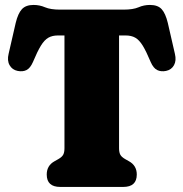

<svg xmlns="http://www.w3.org/2000/svg" viewBox="-20 -738 724 758"><path d="M217 -700H468Q505.5 -700 526.8 -709.2Q548 -718.5 572 -718.5Q603 -718.5 618.2 -701.8Q633.5 -685 642.5 -647.5L670.5 -525.5Q677 -499 667 -480.8Q657 -462.5 635.5 -458Q615.5 -454 600.5 -461.5Q585.5 -469 575 -493Q557.5 -535 543.5 -557.8Q529.5 -580.5 514 -589.2Q498.5 -598 476 -598H450V-153Q450 -136.5 455 -127.2Q460 -118 474 -110L489 -101.5Q520 -84.5 520 -49Q520 0 466.5 0H218Q164.5 0 164.5 -49Q164.5 -84.5 195.5 -101.5L210.5 -110Q224.5 -118 229.5 -127.2Q234.5 -136.5 234.5 -153V-598H208.5Q186.5 -598 171 -589.2Q155.5 -580.5 141.5 -557.8Q127.5 -535 110 -493Q99.5 -469 84.8 -461.5Q70 -454 49.5 -458Q28 -462.5 17.8 -480.8Q7.5 -499 14 -525.5L42 -647.5Q51 -685 66.5 -701.8Q82 -718.5 112.5 -718.5Q136.5 -718.5 158 -709.2Q179.5 -700 217 -700Z"/></svg>

Font: Fraunces 144pt SuperSoft Black
Style: Regular
Weight: 900
Version: Version 1.000;[b76b70a41]